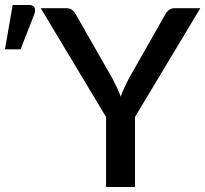

<svg xmlns="http://www.w3.org/2000/svg" viewBox="-167 -753 827 773"><path d="M376.5 -282 639.5 -720H536.5C526.5 -720 518.3 -717.2 512 -711.8C505.7 -706.2 500.8 -700.2 497.5 -693.5L351 -435.5C344.3 -422.5 338.3 -410.2 333 -398.8C327.7 -387.2 323 -375.7 319 -364C315 -375.3 310.2 -386.8 304.7 -398.5C299.2 -410.2 293.2 -422.5 286.5 -435.5L139 -693.5C135 -701.2 130 -707.5 124 -712.5C118 -717.5 109.8 -720 99.5 -720H-3L260 -282V0H376.5ZM-147 -554.5H-84L-28.5 -697C-24.8 -708 -24.8 -716.8 -28.5 -723.2C-32.2 -729.8 -39.2 -733 -49.5 -733H-116Z"/></svg>

Font: Lato Semibold
Style: Regular
Weight: 600
Designer: Lukasz Dziedzic
Foundry: tyPoland Lukasz Dziedzic
Version: Version 2.006; 2014-01-15